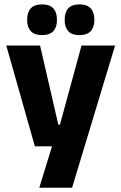

<svg xmlns="http://www.w3.org/2000/svg" viewBox="-20 -704 566 896"><path d="M252.1 -122.4H332L250.1 -87L360.4 -491.4H517L316.4 172H163.4L240.2 -78.1L312.1 -21.2H142.7L9.4 -491.4H167ZM175.8 -540.1Q141.2 -540.1 124 -558.4Q106.8 -576.7 106.8 -609.7V-613.5Q106.8 -646.9 124 -665.3Q141.2 -683.6 175.8 -683.6Q211.4 -683.6 228.6 -665.3Q245.7 -646.9 245.7 -613.5V-609.7Q245.7 -576.7 228.6 -558.4Q211.4 -540.1 175.8 -540.1ZM350.9 -540.1Q315.8 -540.1 298.8 -558.4Q281.9 -576.7 281.9 -609.7V-613.5Q281.9 -646.9 298.8 -665.3Q315.8 -683.6 350.9 -683.6Q385.7 -683.6 403 -665.3Q420.3 -646.9 420.3 -613.5V-609.7Q420.3 -576.7 403 -558.4Q385.7 -540.1 350.9 -540.1Z"/></svg>

Font: Anek Malayalam Medium
Style: Regular
Weight: 500
Designer: Maithili Shingre (Malayalam) & Yesha Goshar (Latin)
Foundry: Ek Type
Version: Version 1.003